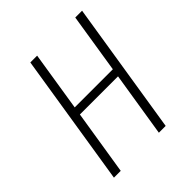

<svg xmlns="http://www.w3.org/2000/svg" viewBox="-199 -864 997 997"><g transform="rotate(-45 300.0 -365.0)"><path d="M66 0 182 -730H232L180 -402H460L512 -730H562L446 0H396L453 -357H173L116 0Z"/></g></svg>

Font: JetBrains Mono Thin
Style: Italic
Weight: 100
Italic angle: -9°
Monospace: yes
Designer: Philipp Nurullin, Konstantin Bulenkov
Foundry: JetBrains
Version: Version 2.305; ttfautohint (v1.8.4.7-5d5b)